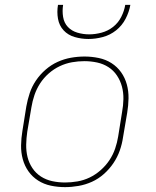

<svg xmlns="http://www.w3.org/2000/svg" viewBox="-20 -760 640 788"><path d="M247 8Q217 8 188.5 2Q160 -4 136.5 -19Q113 -34 97 -56.5Q81 -79 73.5 -106.5Q66 -134 66.5 -163.5Q67 -193 72 -223L88 -323Q93 -351 102 -378Q111 -405 127.5 -429.5Q144 -454 167 -474Q190 -494 216.5 -506Q243 -518 271 -523Q299 -528 327 -528Q356 -528 385 -522Q414 -516 437.5 -501Q461 -486 477 -463.5Q493 -441 500.5 -413.5Q508 -386 507.5 -356.5Q507 -327 502 -297L485 -197Q481 -169 471.5 -142Q462 -115 445.5 -90.5Q429 -66 406.5 -46Q384 -26 357.5 -14Q331 -2 302.5 3Q274 8 247 8ZM247 -11Q272 -11 298 -15.5Q324 -20 348 -31.5Q372 -43 393 -61.5Q414 -80 429 -102.5Q444 -125 452.5 -150Q461 -175 465 -200L481 -300Q486 -327 486.5 -353.5Q487 -380 480.5 -404.5Q474 -429 460 -450Q446 -471 425 -484.5Q404 -498 378.5 -503.5Q353 -509 326 -509Q301 -509 275.5 -504.5Q250 -500 225.5 -488.5Q201 -477 180 -458.5Q159 -440 144.5 -417.5Q130 -395 121.5 -370Q113 -345 109 -320L92 -220Q88 -193 87.5 -166.5Q87 -140 93 -115.5Q99 -91 113 -70Q127 -49 148 -35.5Q169 -22 194.5 -16.5Q220 -11 247 -11ZM343 -600Q314 -600 286.5 -608Q259 -616 241 -635.5Q223 -655 218 -683Q213 -711 218 -740H239Q235 -715 239 -690.5Q243 -666 258.5 -649.5Q274 -633 297.5 -626Q321 -619 346 -619Q371 -619 397 -626Q423 -633 444 -649.5Q465 -666 477.5 -690.5Q490 -715 494 -740H515Q510 -711 495.5 -683Q481 -655 456.5 -635.5Q432 -616 402 -608Q372 -600 343 -600Z"/></svg>

Font: Iosevka SS04 Th Ex Obl
Style: Regular
Weight: 100
Width: 7
Italic angle: -9°
Monospace: yes
Designer: Belleve Invis
Foundry: Belleve Invis
Version: Version 19.0.0; ttfautohint (v1.8.4)